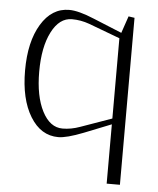

<svg xmlns="http://www.w3.org/2000/svg" viewBox="-49 -517 597 726"><g transform="rotate(5 250.0 -154.0)"><path d="M433.1 -466.8V167H382.8V-58.1L279.8 -17.1Q216.3 7.8 185.1 7.8Q118.7 7.8 78.4 -58.1Q38.1 -124 38.1 -232.9Q38.1 -341.8 78.4 -408.4Q118.7 -475.1 185.1 -475.1Q220.2 -475.1 279.8 -450.2L388.2 -405.8L410.2 -470.2ZM382.8 -384.8 264.2 -429.2Q231.9 -440.9 198.2 -440.9Q150.4 -440.9 121.1 -383.5Q91.8 -326.2 91.8 -232.9Q91.8 -139.6 121.1 -82.8Q150.4 -25.9 198.2 -25.9Q230.5 -25.9 264.2 -38.1L382.8 -80.1Z"/></g></svg>

Font: Resagokr
Style: Light
Weight: 300
Designer: gluk
Foundry: gluk
Version: Version 0.95